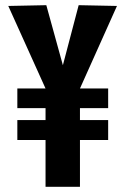

<svg xmlns="http://www.w3.org/2000/svg" viewBox="-20 -722 483 742"><path d="M47 -304V-380H156L12 -699L159 -702L223 -470L284 -702L432 -699L289 -380H398V-304H289V-258H398V-181H289V0H156V-181H47V-258H156V-304Z"/></svg>

Font: Georama Condensed
Style: Bold
Weight: 700
Width: 3
Designer: Jean-Baptiste Levee
Foundry: Production Type
Version: Version 1.000